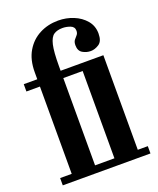

<svg xmlns="http://www.w3.org/2000/svg" viewBox="-140 -842 765 927"><g transform="rotate(-20 242.0 -378.0)"><path d="M20.5 0V-37.5H80V-486H10.5V-523.5H80V-559.5Q80 -623.5 105.8 -667Q131.5 -710.5 174.8 -733Q218 -755.5 271 -755.5Q312 -755.5 349 -740.5Q386 -725.5 409.8 -697.2Q433.5 -669 433.5 -630Q433.5 -590.5 412.2 -576.8Q391 -563 370 -563Q347.5 -563 328.2 -574.5Q309 -586 309 -614.5Q309 -631.5 316.2 -640.8Q323.5 -650 330.8 -658Q338 -666 338 -679Q338 -699.5 318.2 -707Q298.5 -714.5 278.5 -714.5Q251 -714.5 233.8 -703Q216.5 -691.5 208.2 -656Q200 -620.5 200 -548.5V-523.5H419.5V-37.5H471V0ZM299.5 -37.5V-486H200V-37.5Z"/></g></svg>

Font: Imbue 10pt
Style: Bold
Weight: 700
Designer: Tyler Finck
Foundry: Etcetera Type Company
Version: Version 1.102; ttfautohint (v1.8.3)